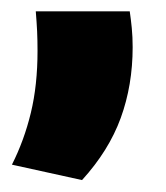

<svg xmlns="http://www.w3.org/2000/svg" viewBox="-20 -192 285 330"><path d="M203 -172.5Q205 -159 206.5 -143.8Q208 -128.5 208 -111Q208 -45.5 187.5 10.8Q167 67 121 117.5L0.5 91Q21.5 49.5 33 2Q44.5 -45.5 44.5 -104.5Q44.5 -122.5 43.8 -138.2Q43 -154 41.5 -172.5Z"/></svg>

Font: Anek Odia ExtraBold
Style: Regular
Weight: 800
Designer: Yesha Goshar & Mahesh Sahu (Odia), Yesha Goshar (Latin)
Foundry: Ek Type
Version: Version 1.003